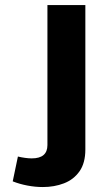

<svg xmlns="http://www.w3.org/2000/svg" viewBox="-20 -734 427 759"><path d="M30.3 -17.1Q57.6 -6.3 88.4 -0.5Q119.1 5.4 149.4 5.4Q194.8 5.4 232.9 -9.3Q271 -23.9 294.2 -56.6Q317.4 -89.4 317.4 -143.1V-713.9H167.5V-160.6Q167.5 -107.9 105.5 -107.9Q93.3 -107.9 79.1 -109.9Q64.9 -111.8 50.8 -115.2Z"/></svg>

Font: Estedad-FD-VF Thin
Style: Regular
Weight: 100
Designer: Amin Abedi
Version: Version 5.0